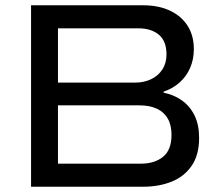

<svg xmlns="http://www.w3.org/2000/svg" viewBox="-20 -707 830 727"><path d="M97.6 0V-687H521.5Q580.7 -687 623.7 -666.6Q666.8 -646.3 690.4 -609.2Q714 -572.1 714 -521.1Q714 -481.7 699.5 -449Q684.9 -416.3 659.2 -393.9Q633.5 -371.5 599.6 -360V-356Q638.1 -348.5 668.5 -326.9Q699 -305.3 716.5 -270.1Q733.9 -234.9 733.9 -184.9Q733.9 -119.9 705.6 -79.1Q677.4 -38.2 629.6 -19.1Q581.9 0 522.5 0ZM199.5 -87.3H513.6Q565 -87.3 597.2 -113.1Q629.4 -138.9 629.4 -196.3Q629.4 -233.3 615.2 -258.1Q601 -282.9 573.8 -295.5Q546.5 -308.1 508 -308.1H199.5ZM199.5 -394.3H492.9Q525.5 -394.3 552.2 -407.1Q578.9 -419.8 594.6 -443.8Q610.4 -467.8 610.4 -500.8Q610.4 -551.9 581.2 -575.8Q552 -599.7 504.5 -599.7H199.5Z"/></svg>

Font: Archivo SemiBold SemiExpanded
Style: Regular
Weight: 600
Width: 6
Version: Version 2.001